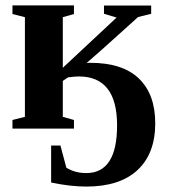

<svg xmlns="http://www.w3.org/2000/svg" viewBox="-20 -479 633 715"><path d="M302.7 -244.6 315.9 -245.1Q436.5 -245.1 497.3 -186.5Q558.1 -127.9 558.1 -20Q558.1 93.3 491.9 154.5Q425.8 215.8 301.3 215.8Q242.2 215.8 170.4 200.7V63H205.1L227.1 145.5Q259.3 165.5 301.3 165.5Q416 165.5 416 -12.2Q416 -194.3 273.4 -194.3Q258.3 -194.3 233.4 -190.9L213.9 -177.7V-43.9L255.4 -32.2V0H26.4V-32.2L72.8 -43.9V-415L26.4 -426.8V-459H255.4V-426.8L213.9 -415V-226.6L414.1 -413.6L367.2 -427.7V-458.5H543V-427.7L494.1 -415.5L360.8 -295.4Z"/></svg>

Font: Liberation Serif
Style: Bold
Weight: 700
Designer: Steve Matteson
Foundry: Ascender Corporation
Version: Version 2.1.5